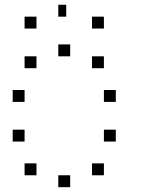

<svg xmlns="http://www.w3.org/2000/svg" viewBox="-20 -820 707 807"><path d="M416.7 -133.3V-83.3H366.7V-133.3ZM275 -83.3V-33.3H225V-83.3ZM133.3 -133.3V-83.3H83.3V-133.3ZM466.7 -275V-225H416.7V-275ZM83.3 -275V-225H33.3V-275ZM466.7 -441.7V-391.7H416.7V-441.7ZM83.3 -441.7V-391.7H33.3V-441.7ZM416.7 -583.3V-533.3H366.7V-583.3ZM275 -633.3V-583.3H225V-633.3ZM133.3 -583.3V-533.3H83.3V-583.3ZM416.7 -750V-700H366.7V-750ZM258.3 -800V-750H225V-800ZM133.3 -750V-700H83.3V-750Z"/></svg>

Font: 0xA000-Boxes
Style: Boxes
Weight: 400
Version: Version 0.1